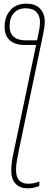

<svg xmlns="http://www.w3.org/2000/svg" viewBox="-20 -782 273 1042"><path d="M130 240Q88 240 64.5 215Q41 190 41 143Q41 119 45 92Q49 65 56 35L176 -538H113Q62 -538 33.5 -563Q5 -588 5 -638Q5 -690 35.5 -726Q66 -762 123 -762Q172 -762 197.5 -735Q223 -708 223 -666Q223 -638 214 -596L82 35Q76 64 71.5 91Q67 118 67 140Q67 180 85 197.5Q103 215 131 215Q150 215 166.5 211.5Q183 208 194 203L193 228Q182 232 165.5 236Q149 240 130 240ZM121 -563H181L188 -596Q197 -634 197 -664Q197 -695 178 -716Q159 -737 119 -737Q78 -737 55 -710.5Q32 -684 32 -641Q32 -563 121 -563Z"/></svg>

Font: Noto Sans Disp Thin
Style: Italic
Weight: 100
Italic angle: -12°
Designer: Monotype Design Team
Foundry: Monotype Imaging Inc.
Version: Version 2.000;GOOG;noto-source:20170915:90ef993387c0